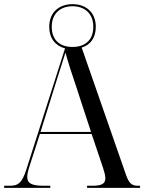

<svg xmlns="http://www.w3.org/2000/svg" viewBox="-20 -904 694 924"><path d="M0 0H222V-10H191C134 -10 111 -21 111 -52C111 -65 116 -86 123 -107L172 -259H421L476 -96C482 -77 487 -59 487 -47C487 -20 470 -10 424 -10H399V0H654V-10H644C614 -10 601 -22 587 -61L373 -675C416 -688 441 -723 441 -775C441 -845 393 -884 329 -884C265 -884 217 -845 217 -775C217 -720 246 -684 293 -671L107 -89C87 -27 70 -10 29 -10H0ZM329 -678C273 -678 229 -707 229 -775C229 -841 273 -874 329 -874C385 -874 429 -841 429 -775C429 -707 385 -678 329 -678ZM175 -269 249 -506C270 -571 279 -600 295 -651C309 -600 325 -551 348 -483L418 -269Z"/></svg>

Font: Noto Serif Display SemiCondensed
Style: Regular
Weight: 400
Width: 4
Designer: Monotype Design Team
Foundry: Monotype Imaging Inc.
Version: Version 2.009